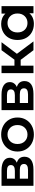

<svg xmlns="http://www.w3.org/2000/svg" viewBox="1292 -1872 587 3210"><g transform="rotate(-90 1585.0 -266.5)"><path d="M570 -150Q570 -78 516 -39Q462 0 356 0H84V-534H345Q443 -534 498 -498Q553 -462 553 -396Q553 -355 531.5 -325Q510 -295 471 -278Q570 -248 570 -150ZM203 -311H334Q431 -311 431 -378Q431 -443 334 -443H203ZM449 -158Q449 -193 425 -210.5Q401 -228 350 -228H203V-91H346Q449 -91 449 -158Z M657 -267Q657 -346 693.5 -408Q730 -470 795 -505Q860 -540 941 -540Q1023 -540 1088 -505Q1153 -470 1189.5 -408Q1226 -346 1226 -267Q1226 -188 1189.5 -125.5Q1153 -63 1088 -28Q1023 7 941 7Q860 7 795 -28Q730 -63 693.5 -125.5Q657 -188 657 -267ZM1100 -267Q1100 -342 1055 -388Q1010 -434 941 -434Q872 -434 827.5 -388Q783 -342 783 -267Q783 -192 827.5 -146Q872 -100 941 -100Q1010 -100 1055 -146Q1100 -192 1100 -267Z M1835 -150Q1835 -78 1781 -39Q1727 0 1621 0H1349V-534H1610Q1708 -534 1763 -498Q1818 -462 1818 -396Q1818 -355 1796.5 -325Q1775 -295 1736 -278Q1835 -248 1835 -150ZM1468 -311H1599Q1696 -311 1696 -378Q1696 -443 1599 -443H1468ZM1714 -158Q1714 -193 1690 -210.5Q1666 -228 1615 -228H1468V-91H1611Q1714 -91 1714 -158Z M2190 -214H2093V0H1968V-534H2093V-318H2193L2351 -534H2485L2291 -277L2498 0H2351Z M3088 -534V0H2969V-69Q2938 -31 2892.5 -12Q2847 7 2792 7Q2714 7 2652.5 -27Q2591 -61 2556.5 -123Q2522 -185 2522 -267Q2522 -349 2556.5 -410.5Q2591 -472 2652.5 -506Q2714 -540 2792 -540Q2844 -540 2887.5 -522Q2931 -504 2963 -469V-534ZM2965 -267Q2965 -342 2920 -388Q2875 -434 2806 -434Q2737 -434 2692.5 -388Q2648 -342 2648 -267Q2648 -192 2692.5 -146Q2737 -100 2806 -100Q2875 -100 2920 -146Q2965 -192 2965 -267Z"/></g></svg>

Font: Montserrat Alternates SemiBold
Style: Regular
Weight: 600
Designer: Julieta Ulanovsky
Foundry: Julieta Ulanovsky
Version: Version 7.200